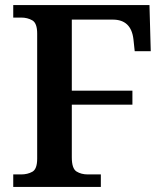

<svg xmlns="http://www.w3.org/2000/svg" viewBox="-20 -734 649 754"><path d="M32 0V-49H63Q88 -49 107 -59.5Q126 -70 126 -111V-602Q126 -643 107 -654Q88 -665 63 -665H32V-714H567L572 -533H509L504 -580Q495 -657 423 -657H262V-378H500V-323H262V-116Q262 -72 280.5 -60.5Q299 -49 325 -49H376V0Z"/></svg>

Font: Noto Serif Toto SemiBold
Style: Regular
Weight: 600
Designer: Monotype Design Team
Foundry: Monotype Imaging Inc.
Version: Version 2.001; ttfautohint (v1.8.4.7-5d5b)